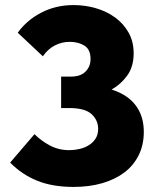

<svg xmlns="http://www.w3.org/2000/svg" viewBox="-20 -730 618 757"><path d="M270 7Q187 7 126.5 -17.5Q66 -42 20 -89L116 -201Q142 -175 176.5 -156.5Q211 -138 253 -138Q273 -138 293 -142.5Q313 -147 329.5 -157Q346 -167 356.5 -183Q367 -199 367 -222Q367 -256 341 -280Q315 -304 253 -304H221V-428H260Q298 -428 317.5 -448Q337 -468 337 -497Q337 -535 313 -550Q289 -565 255 -565Q224 -565 196.5 -551Q169 -537 149 -508L50 -601Q85 -650 142.5 -680Q200 -710 270 -710Q316 -710 358.5 -697.5Q401 -685 434 -661Q467 -637 487 -601.5Q507 -566 507 -520Q507 -467 481.5 -432Q456 -397 420 -377Q483 -357 515 -314.5Q547 -272 547 -210Q547 -159 527 -118.5Q507 -78 471 -50.5Q435 -23 384 -8Q333 7 270 7Z"/></svg>

Font: Tilda Sans Black
Style: Regular
Weight: 900
Designer: ParaType Ltd
Foundry: ParaType Ltd
Version: Version 1.009